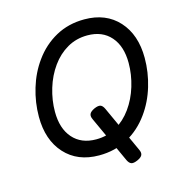

<svg xmlns="http://www.w3.org/2000/svg" viewBox="-101 -681 802 853"><g transform="rotate(-15 300.0 -254.0)"><path d="M283.7 -151.9 330.1 -50.8 342.8 -22.9 381.8 62.5Q389.2 77.6 399.2 81.1Q409.2 84.5 428.2 76.2Q446.8 67.9 451.2 57.6Q455.6 47.4 448.2 32.2L350.1 -182.1Q342.8 -197.8 332.8 -201.2Q322.8 -204.6 303.7 -196.3Q285.2 -187.5 280.8 -177.2Q276.4 -167 283.7 -151.9ZM131.3 -469.2Q94.2 -418 75 -354Q55.7 -290 55.7 -224.1Q55.7 -117.2 113.8 -53.2Q171.9 10.7 271 10.7Q344.2 10.7 402.8 -21.5Q461.4 -53.7 502 -110.4Q539.1 -161.6 558.3 -225.6Q577.6 -289.6 577.6 -355.5Q577.6 -462.4 519.5 -526.4Q461.4 -590.3 362.3 -590.3Q289.1 -590.3 230.5 -558.1Q171.9 -525.9 131.3 -469.2ZM502.9 -352.5Q502.9 -299.3 486.8 -246.1Q470.7 -192.9 440.4 -150.9Q410.6 -109.4 369.1 -85.4Q327.6 -61.5 276.4 -61.5Q208 -61.5 169.2 -105.7Q130.4 -149.9 130.4 -227.1Q130.4 -280.3 146.5 -333.5Q162.6 -386.7 192.9 -428.7Q222.7 -470.2 264.2 -494.1Q305.7 -518.1 356.9 -518.1Q425.3 -518.1 464.1 -473.9Q502.9 -429.7 502.9 -352.5Z"/></g></svg>

Font: Courier Prime Code
Style: Italic
Weight: 400
Italic angle: -10°
Designer: Alan Dague-Greene
Foundry: Quote-Unquote Apps
Version: Version 3.18